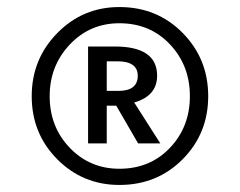

<svg xmlns="http://www.w3.org/2000/svg" viewBox="-20 -767 681 545"><path d="M283 -509H316Q371 -509 371 -552Q371 -593 313 -593H283ZM426 -552Q426 -495 361 -476L435 -360H372L310 -467H283V-360H230V-635H306Q426 -635 426 -552ZM319 -288Q406 -288 462.5 -347.5Q519 -407 519 -494Q519 -581 462.5 -641Q406 -701 319 -701Q235 -701 178 -640.5Q121 -580 121 -494Q121 -407 178 -347.5Q235 -288 319 -288ZM319 -747Q426 -747 498.5 -673.5Q571 -600 571 -494Q571 -388 498.5 -315Q426 -242 319 -242Q215 -242 142.5 -315Q70 -388 70 -494Q70 -599 142.5 -673Q215 -747 319 -747Z"/></svg>

Font: FiraSans
Style: Regular
Weight: 350
Designer: Carrois Corporate & Edenspiekermann AG
Foundry: Carrois Corporate GbR & Edenspiekermann AG
Version: Version 3.106;PS 003.106;hotconv 1.0.70;makeotf.lib2.5.58329